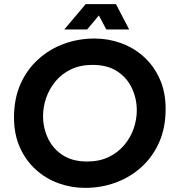

<svg xmlns="http://www.w3.org/2000/svg" viewBox="-20 -900 841 932"><path d="M393 12Q326 12 264 -10.5Q202 -33 153.5 -77Q105 -121 76.5 -184.5Q48 -248 48 -330Q48 -421 79.5 -492Q111 -563 166 -612.5Q221 -662 291 -687.5Q361 -713 439 -713Q506 -713 568 -690.5Q630 -668 678.5 -624Q727 -580 755.5 -516.5Q784 -453 784 -371Q784 -280 752.5 -209Q721 -138 666 -88.5Q611 -39 541 -13.5Q471 12 393 12ZM403 -116Q462 -116 507 -137.5Q552 -159 582.5 -195Q613 -231 628.5 -275Q644 -319 644 -365Q644 -421 620.5 -471.5Q597 -522 549.5 -553.5Q502 -585 429 -585Q370 -585 325 -563.5Q280 -542 250 -506Q220 -470 204.5 -426Q189 -382 189 -336Q189 -280 212.5 -229.5Q236 -179 283.5 -147.5Q331 -116 403 -116ZM292 -757 396 -880H543L607 -757H496L460 -825L403 -757Z"/></svg>

Font: MuseoModerno Thin SemiBold
Style: Italic
Weight: 600
Italic angle: -9°
Version: Version 1.003